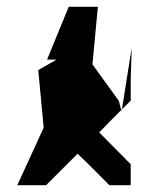

<svg xmlns="http://www.w3.org/2000/svg" viewBox="-20 -735 453 567"><path d="M31 -188H116L209 -281C241 -251 272 -219 303 -188H366V-250L273 -344C294 -366 316 -388 338 -410L331 -437L253 -545L269 -715H183L119 -559H147L93 -528L109 -358ZM338 -410 340 -412 339 -406ZM340 -412 366 -438V-500L369 -594Z"/></svg>

Font: bitstorm
Style: Regular
Weight: 400
Version: Version 0.2